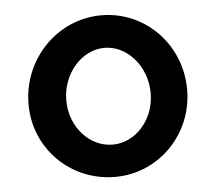

<svg xmlns="http://www.w3.org/2000/svg" viewBox="-42 -531 657 587"><g transform="rotate(-5 286.5 -237.0)"><path d="M290 -385C359 -385 419 -318 419 -235C419 -152 359 -88 290 -88C220 -88 160 -152 160 -235C160 -317 220 -385 290 -385ZM531 -236C531 -375 423 -485 289 -485C154 -485 44 -372 44 -233C44 -95 154 11 289 11C423 11 531 -99 531 -236Z"/></g></svg>

Font: Mint Spirit No2
Style: Bold
Weight: 700
Designer: HARENDAL Hirwen
Foundry: Arkandis Digital Foundry.
Version: Version 1.004;FFEdit